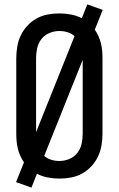

<svg xmlns="http://www.w3.org/2000/svg" viewBox="-20 -804 540 873"><path d="M123 49 53 24 89 -66Q79 -80 72 -96Q65 -112 61 -128.5Q57 -145 55.5 -162Q54 -179 54 -196V-539Q54 -565 58.5 -592Q63 -619 74.5 -643Q86 -667 104.5 -687Q123 -707 146.5 -720Q170 -733 196.5 -738Q223 -743 250 -743Q276 -743 302.5 -738Q329 -733 352 -721L377 -784L447 -759L411 -669Q421 -655 428 -639Q435 -623 439 -606.5Q443 -590 444.5 -573Q446 -556 446 -539V-196Q446 -170 441.5 -143Q437 -116 425.5 -92Q414 -68 395.5 -48Q377 -28 353.5 -15Q330 -2 303.5 3Q277 8 250 8Q224 8 197.5 3Q171 -2 148 -14ZM144 -203 319 -640Q305 -652 287 -657.5Q269 -663 250 -663Q227 -663 205 -654Q183 -645 168.5 -626.5Q154 -608 149 -585Q144 -562 144 -539ZM250 -72Q273 -72 295 -81Q317 -90 331.5 -108.5Q346 -127 351 -150Q356 -173 356 -196V-532L181 -95Q195 -83 213 -77.5Q231 -72 250 -72Z"/></svg>

Font: Iosevka Term Medium
Style: Regular
Weight: 500
Monospace: yes
Designer: Belleve Invis
Foundry: Belleve Invis
Version: Version 26.3.1